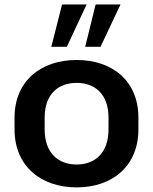

<svg xmlns="http://www.w3.org/2000/svg" viewBox="-20 -813 671 844"><path d="M316.9 10.7C475.1 10.7 588.4 -84 588.4 -244.1V-295.9C588.4 -456.1 475.1 -549.3 316.9 -549.3C158.7 -549.3 43.9 -456.1 43.9 -295.9V-244.1C43.9 -84 158.7 10.7 316.9 10.7ZM273.9 -607.4 360.8 -793.5H252.9L205.6 -607.4ZM421.9 -607.4 509.8 -793.5H400.4L354.5 -607.4ZM316.9 -89.8C237.3 -89.8 176.3 -139.2 176.3 -244.1V-295.9C176.3 -400.4 237.3 -448.7 316.9 -448.7C396.5 -448.7 457 -399.9 457 -295.9V-244.1C457 -139.6 396.5 -89.8 316.9 -89.8Z"/></svg>

Font: Winston SemiBold
Style: Regular
Weight: 600
Designer: Vernon Adams, Kim Jin-seong, David Berlow, Cristiano Sobral
Foundry: The Winston Project Authors
Version: Version 3.004